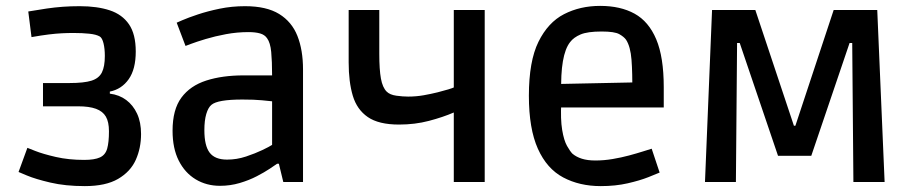

<svg xmlns="http://www.w3.org/2000/svg" viewBox="-20 -618 3103 652"><path d="M268 14Q202 14 151 2Q100 -10 71.5 -22Q43 -34 43 -34L73 -116Q73 -116 99.5 -105.5Q126 -95 169.5 -85Q213 -75 266 -75Q301 -75 319.5 -83.5Q338 -92 344 -113.5Q350 -135 350 -172Q350 -204 339.5 -222Q329 -240 306 -248.5Q283 -257 245 -257H126V-336H216Q265 -336 290.5 -344Q316 -352 326 -372Q336 -392 336 -428Q336 -453 331.5 -471Q327 -489 319 -494Q307 -501 283.5 -503.5Q260 -506 230 -506Q210 -506 190 -505Q170 -504 145.5 -501Q121 -498 87 -492L76 -579Q111 -585 138.5 -589Q166 -593 193 -595Q220 -597 251 -597Q310 -597 352.5 -583Q395 -569 418 -535.5Q441 -502 441 -443Q441 -383 417 -349Q393 -315 353 -307V-300Q385 -296 408.5 -278.5Q432 -261 445.5 -232Q459 -203 459 -163Q459 -115 441 -75Q423 -35 381 -10.5Q339 14 268 14Z M727 13Q681 13 644.5 -9Q608 -31 587 -72.5Q566 -114 566 -174Q566 -246 596 -286.5Q626 -327 680.5 -344.5Q735 -362 807 -362H904Q904 -410 901 -441.5Q898 -473 887 -488Q879 -500 863 -504.5Q847 -509 824 -509Q785 -509 747.5 -502Q710 -495 678.5 -485.5Q647 -476 628.5 -469Q610 -462 610 -462L580 -541Q580 -541 599.5 -549.5Q619 -558 652 -569Q685 -580 726 -588.5Q767 -597 812 -597Q885 -597 928 -570.5Q971 -544 990 -496Q1009 -448 1009 -382V0H942L927 -62H921Q914 -57 896 -45Q878 -33 852 -19.5Q826 -6 794 3.5Q762 13 727 13ZM751 -76Q784 -76 815.5 -86.5Q847 -97 871 -108.5Q895 -120 904 -126V-274Q895 -275 869.5 -277.5Q844 -280 803 -280Q719 -280 698 -262Q687 -253 680.5 -231Q674 -209 674 -176Q674 -123 692 -99.5Q710 -76 751 -76Z M1521 0V-236Q1484 -220 1436.5 -207.5Q1389 -195 1335 -195Q1266 -195 1229 -220.5Q1192 -246 1178 -293Q1164 -340 1164 -406V-584H1268V-435Q1268 -382 1273.5 -351.5Q1279 -321 1293 -307Q1304 -296 1326 -293Q1348 -290 1366 -290Q1393 -290 1418.5 -294.5Q1444 -299 1466 -304.5Q1488 -310 1502.5 -314.5Q1517 -319 1521 -321V-584H1626V0Z M2020 14Q1948 14 1892.5 -15.5Q1837 -45 1806.5 -113Q1776 -181 1776 -293Q1776 -410 1808.5 -476Q1841 -542 1895.5 -570Q1950 -598 2018 -598Q2087 -598 2135 -571.5Q2183 -545 2208.5 -484.5Q2234 -424 2234 -322V-253H1837L1886 -270Q1883 -213 1889 -177Q1895 -141 1905.5 -122.5Q1916 -104 1924 -96Q1937 -85 1956 -79Q1975 -73 2002 -73Q2031 -73 2060.5 -78Q2090 -83 2116 -90Q2142 -97 2162.5 -103.5Q2183 -110 2193 -113L2220 -32Q2211 -28 2182 -16.5Q2153 -5 2111.5 4.5Q2070 14 2020 14ZM1886 -301 1838 -332 2175 -339 2127 -306Q2128 -370 2124.5 -415Q2121 -460 2106 -483Q2099 -493 2083 -502Q2067 -511 2023 -511Q1975 -511 1951.5 -501Q1928 -491 1916 -475Q1882 -432 1886 -301Z M2374 0 2398 -584H2545L2676 -191H2681L2811 -584H2959L2984 0H2878L2874 -472H2865L2735 -89H2622L2492 -472H2483L2479 0Z"/></svg>

Font: Ruda SemiBold
Style: Regular
Weight: 600
Designer: Mariela Monsalve and Angelina Sanchez
Foundry: Mariela Monsalve and Angelina Sanchez
Version: Version 2.001